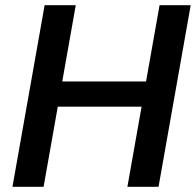

<svg xmlns="http://www.w3.org/2000/svg" viewBox="-20 -720 755 740"><path d="M471 0 595 -700H715L591 0ZM28 0 152 -700H272L148 0ZM185 -309 203 -406H565L548 -309Z"/></svg>

Font: DM Sans 10pt SemiBold
Style: Italic
Weight: 600
Italic angle: -10°
Version: Version 4.004;gftools[0.9.30]